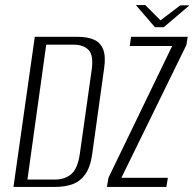

<svg xmlns="http://www.w3.org/2000/svg" viewBox="-20 -736 766 756"><path d="M33 0 117 -591H286Q324 -591 349.5 -580Q375 -569 386 -542Q397 -515 390 -467L343 -129Q336 -78 315.5 -49.5Q295 -21 265 -10.5Q235 0 197 0ZM88 -29H197Q234 -29 259.5 -49.5Q285 -70 294 -128L341 -461Q349 -519 328.5 -539.5Q308 -560 271 -560H162ZM401 0 407 -36 658 -555H491L496 -591H719L714 -559L458 -36H641L635 0ZM590 -629 515 -716H552L612 -656L690 -715H726L625 -629Z"/></svg>

Font: Alumni Sans Thin Light
Style: Italic
Weight: 300
Italic angle: -8°
Version: Version 1.016